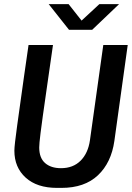

<svg xmlns="http://www.w3.org/2000/svg" viewBox="-20 -905 642 935"><path d="M258 10Q160 10 105 -40Q50 -90 50 -171Q50 -184 53.5 -215Q57 -246 63.5 -293Q70 -340 78.5 -400.5Q87 -461 97 -533Q107 -605 119 -686H238Q220 -561 208 -477Q196 -393 188.5 -340Q181 -287 177.5 -257.5Q174 -228 172.5 -212.5Q171 -197 171 -187Q171 -136 199.5 -111Q228 -86 277 -86Q336 -86 372.5 -122.5Q409 -159 418 -222L483 -686H602L537 -219Q522 -113 457 -51.5Q392 10 279 10ZM316 -760 217 -885H314L392 -786H357L464 -885H560L429 -760Z"/></svg>

Font: Chivo Mono Medium
Style: Italic
Weight: 500
Italic angle: -8.05°
Monospace: yes
Designer: Hector Gatti
Foundry: Omnibus-Type
Version: Version 1.008